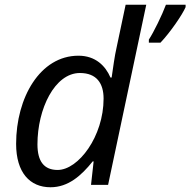

<svg xmlns="http://www.w3.org/2000/svg" viewBox="-20 -780 803 810"><path d="M193 10C268 10 323 -39 371 -99H375L364 0H436L597 -760H510L473 -585C462 -537 458 -498 451 -453H446C425 -502 383 -545 311 -545C149 -545 48 -368 48 -173C48 -52 106 10 193 10ZM138 -171C138 -321 211 -472 317 -472C388 -472 417 -428 417 -364C417 -205 311 -63 223 -63C166 -63 138 -99 138 -171ZM608 -600H657C698 -643 750 -719 763 -750V-760H680C664 -717 629 -645 608 -613Z"/></svg>

Font: BC Sans
Style: Italic
Weight: 400
Italic angle: -12°
Designer: Monotype Design Team
Designer: Province of B.C.
Foundry: Monotype Imaging Inc.
Version: Version 2.000;GOOG;noto-source:20170915:90ef993387c0